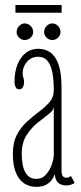

<svg xmlns="http://www.w3.org/2000/svg" viewBox="-20 -716 315 746"><path d="M121 10Q93.5 10 73 -4Q52.5 -18 41.2 -46.5Q30 -75 30 -118Q30 -163 46 -193Q62 -223 85.8 -244.2Q109.5 -265.5 133.2 -283.2Q157 -301 173 -320Q189 -339 189 -365.5Q189 -404.5 183.5 -433.8Q178 -463 164.8 -479.2Q151.5 -495.5 128 -495.5Q102 -495.5 85 -476Q68 -456.5 68 -432.5Q68 -423 69.5 -418.2Q71 -413.5 72.2 -409.2Q73.5 -405 73.5 -397Q73.5 -385.5 69 -377.2Q64.5 -369 54.5 -369Q45 -369 40.8 -377.5Q36.5 -386 36.5 -401Q36.5 -436.5 47.8 -465Q59 -493.5 79.5 -510Q100 -526.5 128 -526.5Q156 -526.5 176.2 -511.8Q196.5 -497 207.8 -464.5Q219 -432 219 -378V-55.5Q219 -38 223.8 -31.8Q228.5 -25.5 237.5 -25.5Q244.5 -25.5 249 -27.8Q253.5 -30 255.5 -32.5L270 -5.5Q265 -1 255.5 1.8Q246 4.5 234.5 4.5Q224.5 4.5 215 0Q205.5 -4.5 199.5 -14.2Q193.5 -24 193.5 -40Q190 -29.5 181.8 -17.8Q173.5 -6 158.8 2Q144 10 121 10ZM121 -21Q144 -21 159 -38.2Q174 -55.5 181.5 -77.8Q189 -100 189 -114.5V-301Q188 -287 169 -272.5Q150 -258 125.8 -238.8Q101.5 -219.5 83 -190.5Q64.5 -161.5 64.5 -118Q64.5 -70.5 78.8 -45.8Q93 -21 121 -21ZM183.5 -560.5Q170.5 -560.5 161 -569.8Q151.5 -579 151.5 -591.5Q151.5 -605 161 -615Q170.5 -625 183.5 -625Q196 -625 205.5 -615Q215 -605 215 -591.5Q215 -579 205.5 -569.8Q196 -560.5 183.5 -560.5ZM76 -560.5Q64 -560.5 54.2 -569.8Q44.5 -579 44.5 -591.5Q44.5 -605 54.2 -615Q64 -625 76 -625Q89 -625 99 -615Q109 -605 109 -591.5Q109 -579 99 -569.8Q89 -560.5 76 -560.5ZM40 -666.5V-696.5H219.5V-666.5Z"/></svg>

Font: Imbue Thin
Style: Regular
Weight: 100
Designer: Tyler Finck
Foundry: Etcetera Type Company
Version: Version 1.102